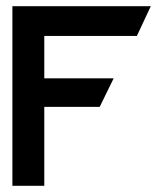

<svg xmlns="http://www.w3.org/2000/svg" viewBox="-20 -600 510 620"><path d="M123 0V-255H302L347 -347H123V-484H422L467 -580H20V0Z"/></svg>

Font: Charger Pro
Style: Blk
Weight: 900
Designer: Jasper
Foundry: Cannot Into Space Fonts
Version: Version 1.09